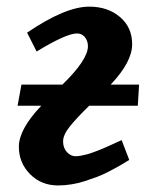

<svg xmlns="http://www.w3.org/2000/svg" viewBox="-20 -547 442 581"><path d="M397 -227.1H250Q210.9 -189 190.9 -163.8Q170.9 -138.7 170.9 -119.1Q170.9 -99.6 182.4 -86.9Q193.8 -74.2 209 -74.2Q215.8 -74.2 224.9 -75.9Q233.9 -77.6 241.7 -79.6Q249.5 -81.5 261.5 -85.9Q273.4 -90.3 280.5 -93Q287.6 -95.7 300.8 -101.6Q314 -107.4 318.1 -109.4Q322.3 -111.3 335 -117.2L348.1 -123L371.1 -63Q370.6 -63 358.2 -55.2Q345.7 -47.4 336.2 -42.2Q326.7 -37.1 309.1 -27.8Q291.5 -18.6 274.7 -12.2Q257.8 -5.9 238 0.7Q218.3 7.3 197 10.7Q175.8 14.2 155.8 14.2Q105 14.2 71 -20Q37.1 -54.2 37.1 -103Q37.1 -155.8 105 -227.1H33.2L44.9 -291H168.9Q246.1 -366.2 246.1 -407.2Q246.1 -423.3 236.8 -434.6Q227.5 -445.8 212.9 -445.8Q180.7 -445.8 90.8 -391.1L62 -448.2Q177.7 -526.9 250 -526.9Q306.2 -526.9 343 -495.6Q379.9 -464.4 379.9 -413.1Q379.9 -359.4 314.9 -291H400.9Z"/></svg>

Font: Literata Book
Style: Bold Italic
Weight: 700
Italic angle: -3°
Designer: Latin by Veronika Burian and Jose Scaglione. Greek by Irene Vlachou. Cyrillic by Vera Evstafieva
Foundry: TypeTogether
Version: Version 1.003;PS 001.003;hotconv 1.0.88;makeotf.lib2.5.64775